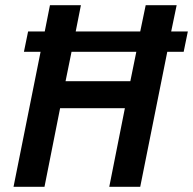

<svg xmlns="http://www.w3.org/2000/svg" viewBox="-20 -718 742 738"><path d="M460 -302H211L151 0H32L136 -519H72L88 -597H152L172 -698H291L271 -597H519L540 -698H659L638 -597H702L686 -519H623L519 0H400ZM481 -406 504 -519H255L232 -406Z"/></svg>

Font: IBM Plex Sans Condensed SemiBold
Style: Italic
Weight: 600
Width: 3
Italic angle: -11°
Designer: Mike Abbink, Paul van der Laan, Pieter van Rosmalen
Foundry: Bold Monday
Version: Version 1.3